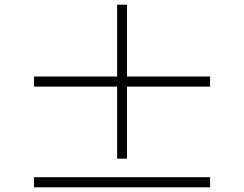

<svg xmlns="http://www.w3.org/2000/svg" viewBox="-20 -808 1040 818"><path d="M521 -132H479V-439H125V-482H479V-788H521V-482H875V-439H521ZM125 -53H875V-10H125Z"/></svg>

Font: Noto Serif TC ExtraLight Light
Style: Regular
Weight: 300
Version: Version 2.003-H1;hotconv 1.1.1;makeotfexe 2.6.0